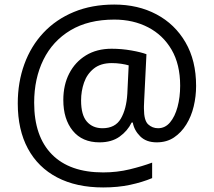

<svg xmlns="http://www.w3.org/2000/svg" viewBox="-20 -734 939 843"><path d="M841 -357Q841 -311 830.5 -267Q820 -223 798 -187.5Q776 -152 744 -130.5Q712 -109 668 -109Q622 -109 595.5 -135.5Q569 -162 563 -196H558Q540 -159 505 -134Q470 -109 417 -109Q341 -109 299.5 -160Q258 -211 258 -295Q258 -361 284 -411.5Q310 -462 357.5 -491Q405 -520 470 -520Q514 -520 556.5 -512.5Q599 -505 623 -496L613 -293Q612 -275 612 -267.5Q612 -260 612 -257Q612 -205 630.5 -188Q649 -171 674 -171Q705 -171 726.5 -196.5Q748 -222 759.5 -264.5Q771 -307 771 -358Q771 -451 733.5 -515.5Q696 -580 630.5 -614Q565 -648 482 -648Q368 -648 289.5 -601Q211 -554 170.5 -471.5Q130 -389 130 -283Q130 -135 208 -56Q286 23 433 23Q494 23 549.5 9.5Q605 -4 648 -20V48Q605 66 551.5 77.5Q498 89 433 89Q315 89 231 45Q147 1 102.5 -81.5Q58 -164 58 -280Q58 -373 87 -452.5Q116 -532 171 -590.5Q226 -649 304.5 -681.5Q383 -714 482 -714Q586 -714 667 -671Q748 -628 794.5 -548Q841 -468 841 -357ZM336 -293Q336 -229 361.5 -200Q387 -171 430 -171Q486 -171 510.5 -213Q535 -255 539 -322L545 -447Q532 -451 512 -454Q492 -457 471 -457Q422 -457 392 -433Q362 -409 349 -371.5Q336 -334 336 -293Z"/></svg>

Font: Noto Sans Ogham
Style: Regular
Weight: 400
Designer: Monotype Design Team
Foundry: Monotype Imaging Inc.
Version: Version 2.001; ttfautohint (v1.8.4.7-5d5b)